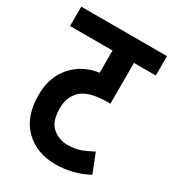

<svg xmlns="http://www.w3.org/2000/svg" viewBox="-155 -711 722 799"><g transform="rotate(30 206.0 -311.0)"><path d="M412 -529H307V-333H292Q255 -333 224.5 -326Q194 -319 173 -303Q157 -290 145.5 -267.5Q134 -245 134 -212Q134 -148 165 -121.5Q196 -95 238 -95Q271 -95 297 -104Q323 -113 354 -130L390 -39Q317 0 233 0Q144 0 87 -55.5Q30 -111 30 -215Q30 -277 54 -321Q78 -365 117.5 -390.5Q157 -416 204 -422V-529H0V-622H412Z"/></g></svg>

Font: Noto Sans Devanagari UI ExtraCondensed SemiBold
Style: Regular
Weight: 600
Width: 2
Designer: Jelle Bosma - Monotype Design Team
Foundry: Monotype Imaging Inc.
Version: Version 2.004; ttfautohint (v1.8.4.7-5d5b)